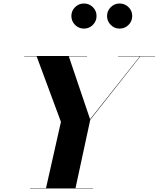

<svg xmlns="http://www.w3.org/2000/svg" viewBox="-20 -1067 898 1087"><path d="M586.1 -976.5Q586.1 -1005.7 607 -1026.5Q627.9 -1047.2 657.2 -1047.2Q686.8 -1047.2 707.7 -1026.5Q728.6 -1005.7 728.6 -976.5Q728.6 -946.9 707.7 -926Q686.8 -905.1 657.2 -905.1Q627.9 -905.1 607 -926Q586.1 -946.9 586.1 -976.5ZM384.1 -976.5Q384.1 -1005.7 405 -1026.5Q425.9 -1047.2 455.2 -1047.2Q484.8 -1047.2 505.7 -1026.5Q526.6 -1005.7 526.6 -976.5Q526.6 -946.9 505.7 -926Q484.8 -905.1 455.2 -905.1Q425.9 -905.1 405 -926Q384.1 -946.9 384.1 -976.5ZM150 -2H240.5L325 -377L187.5 -748H117V-750H473V-748H369.5L490 -392L772 -748H648V-750H858V-748H774.5L491 -389L407.5 -2H507V0H150Z"/></svg>

Font: Bodoni* 96
Style: Bold Italic
Weight: 700
Italic angle: -13°
Version: Version 2.2